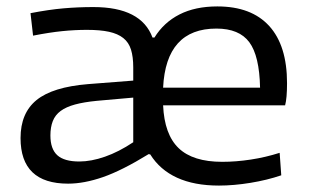

<svg xmlns="http://www.w3.org/2000/svg" viewBox="-20 -567 964 598"><path d="M662 11Q585 11 531.5 -13.5Q478 -38 448 -86L443 -87Q360 -36 301 -15.5Q242 5 192 5Q44 5 44 -137Q44 -215 94 -255.5Q144 -296 254 -305L395 -316V-357Q395 -390 388 -412.5Q381 -435 364 -448.5Q347 -462 319.5 -468Q292 -474 251 -474Q213 -474 173.5 -470Q134 -466 83 -456L75 -526Q132 -537 177.5 -541Q223 -545 271 -545Q420 -545 455 -450H461Q490 -497 539 -522Q588 -547 657 -547Q763 -547 818.5 -486Q874 -425 874 -308Q874 -261 868 -239H488Q492 -148 536.5 -105.5Q581 -63 672 -63Q715 -63 761 -70Q807 -77 851 -91L856 -21Q812 -6 760 2.5Q708 11 662 11ZM790 -294Q788 -393 756.5 -435.5Q725 -478 654 -478Q497 -478 488 -294ZM227 -64Q264 -64 307 -79Q350 -94 395 -124V-263L282 -253Q241 -249 213.5 -241.5Q186 -234 169 -221.5Q152 -209 144.5 -190Q137 -171 137 -145Q137 -103 158.5 -83.5Q180 -64 227 -64Z"/></svg>

Font: Encode Sans Wide
Style: Regular
Weight: 400
Designer: Pablo Impallari, Andres Torresi
Foundry: Pablo Impallari, Andres Torresi
Version: Version 1.000; ttfautohint (v1.00) -l 8 -r 50 -G 200 -x 14 -